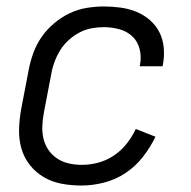

<svg xmlns="http://www.w3.org/2000/svg" viewBox="-20 -562 590 594"><path d="M232 12Q201 12 171 6.5Q141 1 115.5 -14Q90 -29 72 -52Q54 -75 46 -103.5Q38 -132 39 -163.5Q40 -195 46 -227L69 -347Q74 -373 83.5 -399Q93 -425 109 -448Q125 -471 147.5 -490Q170 -509 195.5 -521Q221 -533 248 -537.5Q275 -542 301 -542Q327 -542 353 -538.5Q379 -535 402 -525.5Q425 -516 443.5 -500Q462 -484 473 -462.5Q484 -441 486.5 -415Q489 -389 484 -362L483 -357H412L413 -361Q418 -386 412 -410Q406 -434 389.5 -449.5Q373 -465 349.5 -471.5Q326 -478 301 -478Q283 -478 263.5 -474.5Q244 -471 226 -461.5Q208 -452 192.5 -438Q177 -424 166.5 -407Q156 -390 149 -371.5Q142 -353 139 -335L116 -215Q112 -194 111 -173Q110 -152 114.5 -133Q119 -114 130 -98Q141 -82 157 -71.5Q173 -61 192.5 -56.5Q212 -52 233 -52Q258 -52 283 -58.5Q308 -65 331 -80Q354 -95 371.5 -117Q389 -139 400 -163L461 -139Q445 -106 422 -76.5Q399 -47 368 -26.5Q337 -6 301.5 3Q266 12 232 12Z"/></svg>

Font: Lode Term
Style: Italic
Weight: 400
Italic angle: -11°
Monospace: yes
Designer: Belleve Invis
Foundry: Belleve Invis
Version: Version 29.2.0